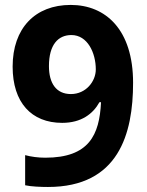

<svg xmlns="http://www.w3.org/2000/svg" viewBox="-20 -742 591 772"><path d="M515.1 -409.2C515.1 -623 404.8 -722.2 264.2 -722.2C121.1 -722.2 30.8 -628.4 30.8 -474.1C30.8 -330.1 106 -248 230 -248C307.1 -248 354 -284.2 379.9 -331.1H386.2C379.9 -199.7 338.4 -107.9 162.1 -107.9C133.3 -107.9 105 -111.8 81.1 -118.2V2.9C104.5 8.3 146 9.8 172.9 9.8C457 9.8 515.1 -204.1 515.1 -409.2ZM267.1 -601.1C332 -601.1 365.2 -529.3 365.2 -462.9C365.2 -415 325.7 -363.8 265.1 -363.8C206.1 -363.8 176.8 -407.2 176.8 -476.1C176.8 -562.5 213.9 -601.1 267.1 -601.1Z"/></svg>

Font: Noto Reveo Sans
Style: Bold
Weight: 700
Designer: Monotype Design team
Foundry: Monotype Imaging Inc.
Version: Version 1.04